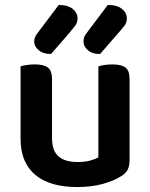

<svg xmlns="http://www.w3.org/2000/svg" viewBox="-20 -740 606 775"><path d="M503 -93Q503 -70 495 -54.5Q487 -39 466 -27Q437 -9 392.5 3Q348 15 291 15Q239 15 197 3.5Q155 -8 125 -32Q95 -56 79 -93Q63 -130 63 -181V-472Q71 -475 86.5 -477.5Q102 -480 121 -480Q156 -480 173 -467.5Q190 -455 190 -421V-183Q190 -131 216.5 -108.5Q243 -86 292 -86Q323 -86 344.5 -92Q366 -98 377 -105V-472Q385 -475 400.5 -477.5Q416 -480 434 -480Q470 -480 486.5 -467.5Q503 -455 503 -421ZM217 -720Q254 -720 273.5 -704Q293 -688 293 -666Q293 -649 284 -637Q275 -625 259 -606L186 -522Q154 -522 136 -537.5Q118 -553 118 -572Q118 -583 122 -591.5Q126 -600 135 -611ZM415 -720Q453 -720 472.5 -704Q492 -688 492 -666Q492 -649 483 -637Q474 -625 457 -606L384 -522Q352 -522 334.5 -537.5Q317 -553 317 -572Q317 -583 320.5 -591.5Q324 -600 333 -611Z"/></svg>

Font: Baloo 2 SemiBold
Style: Regular
Weight: 600
Designer: Sarang Kulkarni and Ek Type
Foundry: Ek Type
Version: Version 1.640;hotconv 1.0.111;makeotfexe 2.5.65597; ttfautoh